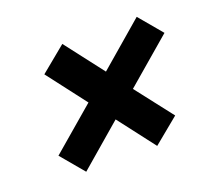

<svg xmlns="http://www.w3.org/2000/svg" viewBox="-82 -624 703 633"><g transform="rotate(-20 270.0 -307.5)"><path d="M370 -96 271 -225 121 -96 53 -177 206 -308 101 -445 191 -519 295 -384 452 -519 520 -438 359 -300 460 -170Z"/></g></svg>

Font: IBM Plex Sans Condensed
Style: Bold Italic
Weight: 700
Width: 3
Italic angle: -11.31°
Designer: Mike Abbink, Paul van der Laan, Pieter van Rosmalen
Foundry: Bold Monday
Version: Version 3.201